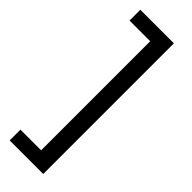

<svg xmlns="http://www.w3.org/2000/svg" viewBox="-288 -731 906 906"><g transform="rotate(45 164.5 -278.0)"><path d="M25 86H163V-642H25V-714H249V158H25Z"/></g></svg>

Font: uguzrati15
Style: Book
Weight: 400
Designer: Jelle Bosma - Monotype Design Team, Universal Thirst
Foundry: Monotype Imaging Inc.
Version: Version 2.106